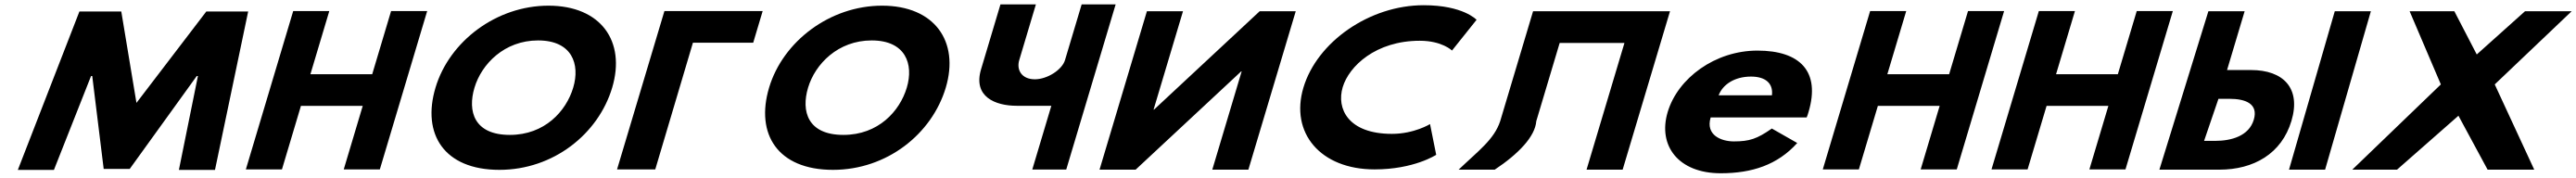

<svg xmlns="http://www.w3.org/2000/svg" viewBox="-20 -752 11406 788"><path d="M772.1 0.1H931.9L1078.8 -701.1H893.4L584.2 -296.5L517 -701.1H331.6L59 0.1H218.8L383.2 -415.5H388.4L439.1 -4.1H554.3L851.2 -415.5H856.3Z M1312.4 -283.2H1586L1501.9 -1.9H1661.7L1871.4 -703.1H1711.6L1628 -423.5H1354.4L1438 -703.1H1278.2L1068.5 -1.9H1228.3Z M1908.2 -363.9C1847 -159.1 1945.6 -0.1 2191.1 -0.1C2430.3 -0.1 2629.2 -159.1 2690.5 -363.9C2751.7 -568.8 2640.9 -726.9 2408.4 -726.9C2177.5 -726.9 1969.5 -568.8 1908.2 -363.9ZM2080.8 -363.9C2112.1 -468.5 2213.3 -573 2362.4 -573C2512.6 -573 2549.2 -468.5 2517.9 -363.9C2486.6 -259.4 2391.6 -154.8 2237.3 -154.8C2078.9 -154.8 2049.5 -259.4 2080.8 -363.9Z M3048 -562.9 2881.2 -1.9H2712L2921.8 -703.1H3356.8L3314.9 -562.9Z M3385.2 -363.9C3324 -159.1 3422.6 -0.1 3668.1 -0.1C3907.3 -0.1 4106.2 -159.1 4167.5 -363.9C4228.7 -568.8 4117.9 -726.9 3885.4 -726.9C3654.5 -726.9 3446.5 -568.8 3385.2 -363.9ZM3557.8 -363.9C3589.1 -468.5 3690.3 -573 3839.4 -573C3989.6 -573 4026.2 -468.5 3994.9 -363.9C3963.6 -259.4 3868.6 -154.8 3714.3 -154.8C3555.9 -154.8 3526.5 -259.4 3557.8 -363.9Z M4919.6 -732.5H4769.1L4695.4 -486C4682.4 -442.7 4616.5 -401 4562 -401C4503.3 -401 4479.8 -442.7 4492.8 -486L4566.5 -732.5H4409.6L4323.7 -445.2C4287.4 -323.7 4386.8 -283.7 4481.6 -283.7H4634.9L4550.5 -1.5H4700.9Z M5477.6 -436.1H5475.6L5008.1 -0.9H4848.3L5058 -702.1H5217.8L5087.6 -266.9H5089.7L5557.2 -702.1H5717L5507.3 -0.9H5347.5Z M6142.9 -159.4C5948.5 -159.4 5896.7 -271.6 5924.9 -365.9C5952.9 -459.4 6071.8 -571.6 6266.2 -571.6C6364.9 -571.6 6408.9 -528.3 6408.9 -528.3L6517.6 -664.3C6517.6 -664.3 6458.7 -728.9 6283.4 -728.9C6042.7 -728.9 5811.3 -565.7 5751 -364.2C5691 -163.6 5826.4 -2.1 6066 -2.1C6241.4 -2.1 6338.9 -66.7 6338.9 -66.7L6311.6 -202.7C6311.6 -202.7 6241.6 -159.4 6142.9 -159.4Z M6782.1 -215.9 6885.6 -561.9H7172.4L7004.6 -0.9H7164.4L7374.1 -702.1H7214.3H6927.6H6767.8L6622.3 -215.9C6595.4 -134.3 6526.2 -85 6438.2 -0.9H6598C6703 -70.6 6776.8 -147.1 6782.1 -215.9Z M7979.2 -232C7982 -238 7985.3 -249 7987.4 -256C8041.2 -436 7949.7 -528 7761.2 -528C7573.6 -528 7408.7 -406 7363.8 -256C7319.2 -107 7411.2 15 7598.7 15C7736.7 15 7850.4 -22 7937.4 -119L7825 -183C7759.2 -137 7725.6 -126 7656.7 -126C7602.2 -126 7530.4 -153 7554.1 -232ZM7589.4 -330C7607.1 -377 7659 -413 7732.8 -413C7795.7 -413 7831.8 -384 7825.4 -330Z M8294.4 -283.2H8568L8483.9 -1.9H8643.7L8853.4 -703.1H8693.6L8610 -423.5H8336.4L8420 -703.1H8260.2L8050.5 -1.9H8210.3Z M9041.4 -283.2H9315L9230.9 -1.9H9390.7L9600.4 -703.1H9440.6L9357 -423.5H9083.4L9167 -703.1H9007.2L8797.5 -1.9H8957.3Z M10477.2 -702.1H10317.4L10114.8 -0.9H10274.6ZM9540.9 -0.9 9757.8 -702.1H9918.3L9840.5 -442H9946.2C10090.1 -442 10168.8 -361.3 10125.6 -216.8C10082.1 -71.4 9958.2 -0.9 9806.3 -0.9ZM9802.4 -314.5 9738.8 -128.4H9788.4C9858.9 -128.4 9937.2 -149.6 9958.8 -221.9C9980.2 -293.3 9921.1 -314.5 9851.9 -314.5Z M11200.6 -0.9 11025.7 -378.3 11366.2 -702.1H11159.6L10946.1 -510.9L10846.9 -702.1H10648.9L10787.1 -378.3L10394.9 -0.9H10593L10865 -239.7L10994.1 -0.9Z"/></svg>

Font: Hussar
Style: BdSuprExtOblThree
Weight: 700
Foundry: Cannot Into Space Fonts
Version: Version 2.00